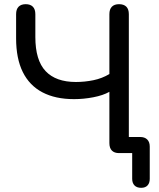

<svg xmlns="http://www.w3.org/2000/svg" viewBox="-20 -732 761 918"><path d="M503 -293Q473 -276 426.5 -267Q380 -258 334 -258Q245 -258 183 -290.5Q121 -323 89 -387.5Q57 -452 57 -549V-664Q57 -688 69 -700Q81 -712 103 -712Q125 -712 137 -700Q149 -688 149 -664V-555Q149 -444 198 -392Q247 -340 343 -340Q385 -340 426.5 -348.5Q468 -357 503 -378V-664Q503 -688 515 -700Q527 -712 549 -712Q572 -712 584 -700Q596 -688 596 -664V-35L554 -77H650Q672 -77 684 -65Q696 -53 696 -31V123Q696 143 685.5 154.5Q675 166 655 166Q634 166 623 154.5Q612 143 612 123V0H549Q527 0 515 -12Q503 -24 503 -48Z"/></svg>

Font: Nunito Medium
Style: Regular
Weight: 500
Designer: Vernon Adams
Foundry: Vernon Adams
Version: Version 3.602